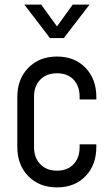

<svg xmlns="http://www.w3.org/2000/svg" viewBox="-20 -800 475 832"><path d="M227 12Q150.5 12 102.8 -36.5Q55 -85 55 -164.5V-379Q55 -457.5 102.8 -506.2Q150.5 -555 227 -555Q303.5 -555 350.5 -506.2Q397.5 -457.5 397.5 -379V-369H325V-381.5Q325 -427 298.8 -454.8Q272.5 -482.5 227 -482.5Q181.5 -482.5 154.5 -454.8Q127.5 -427 127.5 -381.5V-162Q127.5 -116.5 154.5 -88.5Q181.5 -60.5 227 -60.5Q272.5 -60.5 298.8 -88.5Q325 -116.5 325 -162V-174.5H397.5V-164.5Q397.5 -85 350.5 -36.5Q303.5 12 227 12ZM196.5 -635 85.5 -780H158.5L227 -685.5L295 -780H368L256.5 -635Z"/></svg>

Font: Mohave
Style: Regular
Weight: 400
Designer: Gumpita Rahayu
Foundry: Tokotype
Version: Version 2.003; ttfautohint (v1.8.3)